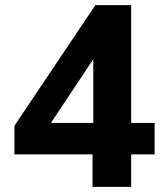

<svg xmlns="http://www.w3.org/2000/svg" viewBox="-20 -725 640 745"><path d="M339 0V-126H36V-237L350 -705H489V-248H580V-126H489V0ZM342 -248V-521H359L157 -217L152 -248Z"/></svg>

Font: Nunito Sans 10pt ExtraBold
Style: Regular
Weight: 800
Designer: Vernon Adams
Foundry: Vernon Adams
Version: Version 3.101;gftools[0.9.27]